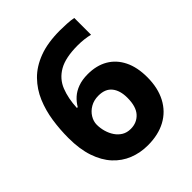

<svg xmlns="http://www.w3.org/2000/svg" viewBox="-203 -845 979 979"><g transform="rotate(-45 286.0 -356.0)"><path d="M296 10Q241 10 193.5 -9Q146 -28 110.5 -66.5Q75 -105 55 -164Q35 -223 35 -303Q35 -365 44 -425Q53 -485 75.5 -538.5Q98 -592 138.5 -633.5Q179 -675 241.5 -698.5Q304 -722 393 -722Q414 -722 442 -720.5Q470 -719 489 -715V-594Q470 -599 447.5 -601.5Q425 -604 403 -604Q314 -604 265.5 -576Q217 -548 197 -497.5Q177 -447 174 -381H180Q194 -405 214.5 -423.5Q235 -442 265 -453Q295 -464 335 -464Q398 -464 443.5 -437.5Q489 -411 514 -360.5Q539 -310 539 -238Q539 -161 509.5 -105Q480 -49 425.5 -19.5Q371 10 296 10ZM293 -111Q337 -111 365 -141.5Q393 -172 393 -236Q393 -288 369 -318Q345 -348 296 -348Q263 -348 238 -333.5Q213 -319 199 -296Q185 -273 185 -249Q185 -224 192 -199.5Q199 -175 212.5 -155Q226 -135 246 -123Q266 -111 293 -111Z"/></g></svg>

Font: Noto Sans Tamil
Style: Regular
Weight: 400
Designer: Jelle Bosma - Monotype Design Team
Foundry: Monotype Imaging Inc.
Version: Version 2.003